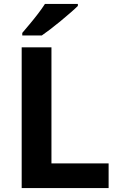

<svg xmlns="http://www.w3.org/2000/svg" viewBox="-20 -954 605 974"><path d="M90 0V-714H241V-125H531V0ZM375 -924Q361 -910 338 -890Q315 -870 288.5 -848Q262 -826 236.5 -806.5Q211 -787 192 -774H93V-787Q109 -806 130.5 -831.5Q152 -857 173 -884.5Q194 -912 208 -934H375Z"/></svg>

Font: Noto Sans Armenian
Style: Regular
Weight: 400
Designer: Monotype Design Team
Foundry: Monotype Imaging Inc.
Version: Version 2.007